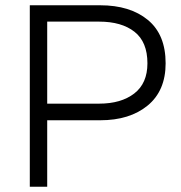

<svg xmlns="http://www.w3.org/2000/svg" viewBox="-20 -708 686 728"><path d="M93 -688H360Q473 -688 540.5 -632.5Q608 -577 608 -468Q608 -364 540 -308Q472 -252 360 -252H159V0H93ZM356 -626H159V-315H356Q439 -315 489 -353.5Q539 -392 539 -468Q539 -549 490 -587.5Q441 -626 356 -626Z"/></svg>

Font: Roundo
Style: Regular
Weight: 400
Designer: Namrata Goyal (Gurmukhi), Shiva Nallaperumal (Latin)
Foundry: Indian Type Foundry
Version: Version 1.000;PS 1.0;hotconv 1.0.88;makeotf.lib2.5.647800